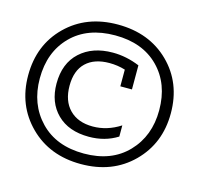

<svg xmlns="http://www.w3.org/2000/svg" viewBox="-117 -908 1234 1125"><g transform="rotate(15 500.0 -346.0)"><path d="M32.1 -346.2Q32.1 -530.8 153.2 -650Q274.4 -769.2 464.1 -769.2Q655.1 -769.2 776.3 -650Q897.4 -530.8 897.4 -346.2Q897.4 -164.1 776.3 -43.6Q655.1 76.9 464.1 76.9Q274.4 76.9 153.2 -43.6Q32.1 -164.1 32.1 -346.2ZM102.6 -346.2Q102.6 -189.7 200 -88.5Q297.4 12.8 465.4 12.8Q632.1 12.8 729.5 -88.5Q826.9 -189.7 826.9 -346.2Q826.9 -506.4 729.5 -605.1Q632.1 -703.8 465.4 -703.8Q297.4 -703.8 200 -605.1Q102.6 -506.4 102.6 -346.2ZM641 -137.2Q565.4 -89.7 467.9 -89.7Q344.9 -89.7 275 -159Q205.1 -228.2 205.1 -342.3Q205.1 -465.4 280.1 -534Q355.1 -602.6 478.2 -602.6Q560.3 -602.6 641 -569.2V-423.1H570.5V-524.4Q524.4 -538.5 474.4 -538.5Q383.3 -538.5 332.7 -490.4Q282.1 -442.3 282.1 -350Q282.1 -257.7 333.3 -205.8Q384.6 -153.8 474.4 -153.8Q561.5 -153.8 641 -205.1Z"/></g></svg>

Font: Slabo 13px
Style: Regular
Weight: 400
Designer: John Hudson
Foundry: Tiro Typeworks Ltd.
Version: Version 1.02 Build 005a